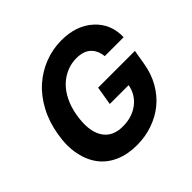

<svg xmlns="http://www.w3.org/2000/svg" viewBox="-181 -925 1123 1123"><g transform="rotate(-45 380.5 -363.5)"><path d="M581.7 -492.2Q575.6 -544.7 544.4 -573Q513.1 -601.2 455.3 -601.2Q413.4 -601.2 375.2 -585.2Q337 -569.2 306.1 -539.6Q275.2 -509.9 253.2 -465Q231.2 -420.1 221.9 -364.3Q203.1 -250.7 240.9 -188.4Q278.8 -126.1 365.4 -126.1Q442.5 -126.1 495.2 -166Q547.9 -206 560.4 -273.4H404.5L423.7 -389.2H728L712.4 -297.6Q701 -226.9 668 -168.9Q634.9 -110.8 586.8 -71.7Q538.7 -32.7 477.1 -11.4Q415.5 9.9 346.9 9.9Q270.6 9.9 211.3 -16Q152 -41.9 115.2 -90.2Q78.5 -138.5 64.5 -207.6Q50.4 -276.6 65.3 -362.9Q79.5 -449.6 117.5 -520.6Q155.5 -591.6 209.2 -638.8Q262.8 -686.1 329.2 -711.6Q395.6 -737.2 467.7 -737.2Q590.6 -737.2 665.8 -668.7Q741.1 -600.1 737.9 -492.2Z"/></g></svg>

Font: Karasuma Gothic
Style: Bold Italic
Weight: 700
Italic angle: 9.39998°
Designer: Rasmus Andersson / Ryoko Nishizuka
Foundry: Genbu
Version: Version 1.00